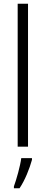

<svg xmlns="http://www.w3.org/2000/svg" viewBox="-20 -780 242 1021"><path d="M129 0V-760H74V0ZM150 70V61H93C88 102 67 176 54 211V221H84C113 178 137 117 150 70Z"/></svg>

Font: Noto Sans Devanagari Condensed Light
Style: Regular
Weight: 300
Width: 3
Designer: Jelle Bosma - Monotype Design Team
Foundry: Monotype Imaging Inc.
Version: Version 2.004